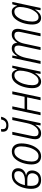

<svg xmlns="http://www.w3.org/2000/svg" viewBox="1390 -2174 793 3614"><g transform="rotate(-90 1787.0 -366.5)"><path d="M386 -158Q386 -255 292 -272L293 -274Q352 -284 390 -323Q428 -362 428 -424Q428 -478 394 -509.5Q360 -541 294 -541Q208 -541 152 -485.5Q96 -430 68 -346Q40 -262 40 -179Q40 10 206 10Q302 10 344 -43.5Q386 -97 386 -158ZM290 -495Q334 -495 353.5 -474Q373 -453 373 -420Q373 -354 322 -324.5Q271 -295 201 -295H109Q130 -389 177 -442Q224 -495 290 -495ZM96 -180Q96 -202 97.5 -219.5Q99 -237 101 -249H216Q279 -249 306 -224Q333 -199 333 -157Q333 -110 303 -73Q273 -36 210 -36Q155 -36 125.5 -69.5Q96 -103 96 -180Z M895 -361Q895 -446 855.5 -493.5Q816 -541 744 -541Q662 -541 607.5 -481Q553 -421 526 -335Q499 -249 499 -170Q499 -84 539 -37Q579 10 652 10Q733 10 786.5 -48Q840 -106 867.5 -191.5Q895 -277 895 -361ZM554 -169Q554 -239 576 -314Q598 -389 639.5 -441Q681 -493 740 -493Q791 -493 815 -457Q839 -421 839 -364Q839 -288 817 -213Q795 -138 754.5 -88Q714 -38 657 -38Q554 -38 554 -169Z M1397 -743H1346Q1327 -645 1239 -645Q1163 -645 1163 -711Q1163 -724 1166 -743H1119Q1115 -728 1115 -709Q1115 -605 1236 -605Q1368 -605 1397 -743ZM1244 -96H1247L1233 0H1277L1389 -532H1335L1278 -262Q1256 -155 1207.5 -96.5Q1159 -38 1101 -38Q1030 -38 1030 -110Q1030 -127 1033 -147.5Q1036 -168 1041 -190L1113 -532H1059L987 -193Q982 -170 978 -146Q974 -122 974 -102Q974 10 1086 10Q1140 10 1180.5 -22.5Q1221 -55 1244 -96Z M1480 0 1534 -253H1762L1708 0H1763L1875 -532H1821L1772 -301H1544L1593 -532H1539L1426 0Z M1991 -159Q1991 -231 2013.5 -308.5Q2036 -386 2078 -439.5Q2120 -493 2178 -493Q2219 -493 2242 -464Q2265 -435 2265 -384Q2265 -331 2245 -249Q2224 -164 2177.5 -101Q2131 -38 2073 -38Q1991 -38 1991 -159ZM2216 -101H2219L2203 0H2247L2360 -532H2316L2291 -443H2287Q2278 -482 2251 -512Q2224 -542 2174 -542Q2097 -542 2043.5 -480.5Q1990 -419 1962.5 -330Q1935 -241 1935 -157Q1935 -77 1967.5 -33.5Q2000 10 2058 10Q2109 10 2149 -23.5Q2189 -57 2216 -101Z M2447 0 2505 -272Q2525 -368 2568 -430.5Q2611 -493 2670 -493Q2737 -493 2737 -421Q2737 -393 2730 -360L2653 0H2707L2774 -311Q2790 -388 2831.5 -440.5Q2873 -493 2927 -493Q2997 -493 2997 -421Q2997 -397 2988 -357L2912 0H2967L3042 -357Q3052 -399 3052 -430Q3052 -542 2944 -542Q2891 -542 2852.5 -510.5Q2814 -479 2791 -440H2789Q2782 -542 2686 -542Q2634 -542 2597 -509.5Q2560 -477 2537 -437H2534L2550 -532H2505L2392 0Z M3189 -159Q3189 -231 3211.5 -308.5Q3234 -386 3276 -439.5Q3318 -493 3376 -493Q3417 -493 3440 -464Q3463 -435 3463 -384Q3463 -331 3443 -249Q3422 -164 3375.5 -101Q3329 -38 3271 -38Q3189 -38 3189 -159ZM3414 -101H3417L3401 0H3445L3558 -532H3514L3489 -443H3485Q3476 -482 3449 -512Q3422 -542 3372 -542Q3295 -542 3241.5 -480.5Q3188 -419 3160.5 -330Q3133 -241 3133 -157Q3133 -77 3165.5 -33.5Q3198 10 3256 10Q3307 10 3347 -23.5Q3387 -57 3414 -101Z"/></g></svg>

Font: Noto Sans UI SemiCondensed Light
Style: Italic
Weight: 300
Width: 4
Designer: Monotype Design Team
Foundry: Monotype Imaging Inc.
Version: 1.001